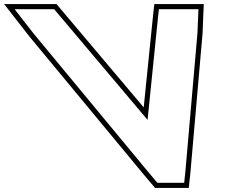

<svg xmlns="http://www.w3.org/2000/svg" viewBox="-438 -830 1231 940"><path d="M-275.4 -668 -366.5 -785H-172.9L-128.1 -732L284.5 -243L334.2 -732L340 -785H533.6L528.7 -668L469.4 12L463.7 65H332.6L287.7 12ZM-294.9 -652.3 268.6 28 321 90H486.1L494.3 14.4L553.7 -666.4L559.6 -810H317.5L309.3 -734.6L265.6 -304.2L-109 -748.1L-161.3 -810H-417.7Z"/></svg>

Font: Nordica Plus
Style: NordicaClassicBkExtOpOblOl
Weight: 900
Version: Version 1.01